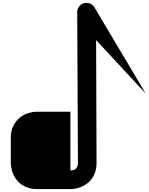

<svg xmlns="http://www.w3.org/2000/svg" viewBox="-20 -1290 1014 1310"><path d="M460.4 -127Q487.3 -127 499 -140.1Q511.7 -154.8 511.7 -178.2L506.8 -1206.1Q506.8 -1228.5 519.5 -1245.1Q533.7 -1263.7 553.7 -1268.6Q564 -1270.5 574.2 -1270Q584.5 -1269.5 594 -1265.6Q603.5 -1261.7 611.3 -1255.4Q618.7 -1249 624.5 -1239.3L974.1 -651.9L635.7 -1016.6L638.7 -178.2Q638.7 -146 630.4 -119.1Q622.1 -93.3 608.4 -73.5Q594.7 -53.7 576.7 -39.8Q558.6 -25.9 538.8 -17.1Q519 -8.3 498.8 -4.2Q478.5 0 460.4 0H231.4Q198.7 0 172.9 -8.3Q147 -16.6 127.2 -30.5Q107.4 -44.4 93.5 -62.5Q79.6 -80.6 70.8 -100.3Q62 -120.1 57.9 -140.4Q53.7 -160.6 53.7 -178.2V-350.1Q53.7 -398.9 71.5 -432.9Q89.4 -466.8 116 -488Q142.6 -509.3 173.8 -518.6Q205.1 -527.8 231.4 -527.8H460.4Z"/></svg>

Font: Audiowide
Style: Regular
Weight: 400
Designer: Astigmatic (AOETI)
Foundry: Astigmatic (AOETI)
Version: Version 1.002